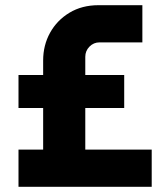

<svg xmlns="http://www.w3.org/2000/svg" viewBox="-20 -720 640 740"><path d="M51.3 0V-143.3H146.3V-486.7Q146.3 -545.7 173 -593.8Q199.7 -642 247.8 -671Q296 -700 359.7 -700H528.7V-556.7H363.7Q341 -556.7 324.8 -540.3Q308.7 -524 308.7 -501V-143.3H564.7V0ZM51.3 -303.7V-431H458.7V-303.7Z"/></svg>

Font: MuseoModerno Thin
Style: Regular
Weight: 100
Designer: Pablo Cosgaya, Héctor Gatti, Marcela Romero, and the Authors of The MuseoModerno Project.
Foundry: Omnibus-Type Team
Version: Version 1.003